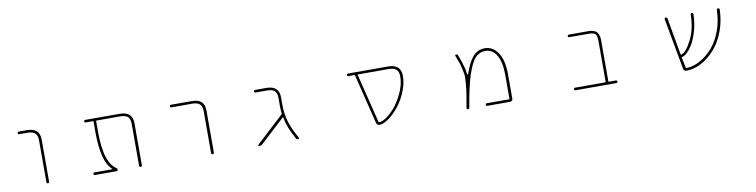

<svg xmlns="http://www.w3.org/2000/svg" viewBox="-16 -1182 7032 1785"><g transform="rotate(-10 3500.0 -289.5)"><path d="M323.2 -36.1V-432.6Q323.2 -479.5 299.8 -499Q277.3 -519.5 226.6 -519.5H151.4Q146.5 -519.5 142.6 -522.9Q138.7 -526.4 138.7 -531.2Q138.7 -536.1 142.6 -540Q146.5 -543.9 151.4 -543.9H226.6Q288.1 -543.9 318.4 -516.6Q348.6 -489.3 348.6 -432.6V-36.1Q348.6 -31.2 344.7 -27.3Q340.8 -23.4 335.4 -23.4Q330.1 -23.4 326.7 -27.3Q323.2 -31.2 323.2 -36.1Z M1198.2 -36.1V-432.6Q1198.2 -479.5 1176.8 -499Q1154.3 -519.5 1103.5 -519.5H881.8Q877 -519.5 877 -514.6V-417Q877 -261.7 907.2 -168.9Q934.6 -85.9 986.3 -52.7Q996.1 -46.9 996.1 -35.2Q996.1 -30.3 992.7 -26.9Q989.3 -23.4 984.4 -23.4H779.3Q774.4 -23.4 770.5 -27.3Q766.6 -31.2 766.6 -36.1Q766.6 -41 770.5 -44.4Q774.4 -47.9 779.3 -47.9H947.3Q948.2 -47.9 948.7 -49.3Q949.2 -50.8 948.2 -50.8L942.4 -56.6Q897.5 -99.6 875 -189.5Q852.5 -279.3 852.5 -417V-514.6Q852.5 -519.5 847.7 -519.5H779.3Q774.4 -519.5 770.5 -522.9Q766.6 -526.4 766.6 -531.2Q766.6 -536.1 770.5 -540Q774.4 -543.9 779.3 -543.9H1103.5Q1165 -543.9 1194.8 -516.1Q1224.6 -488.3 1224.6 -432.6V-36.1Q1224.6 -31.2 1220.7 -27.3Q1216.8 -23.4 1211.4 -23.4Q1206.1 -23.4 1202.1 -27.3Q1198.2 -31.2 1198.2 -36.1Z M1877.9 -37.1V-432.6Q1877.9 -479.5 1855.5 -499Q1834 -519.5 1782.2 -519.5H1587.9Q1583 -519.5 1579.6 -522.9Q1576.2 -526.4 1576.2 -531.2Q1576.2 -536.1 1579.6 -540Q1583 -543.9 1587.9 -543.9H1782.2Q1844.7 -543.9 1875 -516.6Q1904.3 -489.3 1904.3 -432.6V-37.1Q1904.3 -31.2 1900.4 -27.3Q1896.5 -23.4 1891.1 -23.4Q1885.7 -23.4 1881.8 -27.3Q1877.9 -31.2 1877.9 -37.1Z M2698.2 -23.4Q2683.6 -23.4 2676.8 -36.1Q2611.3 -156.2 2596.7 -242.2L2595.7 -246.1Q2594.7 -251 2591.8 -248L2362.3 -36.1Q2348.6 -23.4 2330.1 -23.4Q2325.2 -23.4 2323.2 -28.3Q2322.3 -30.3 2322.3 -32.2Q2322.3 -34.2 2324.2 -36.1L2585.9 -278.3Q2588.9 -281.2 2587.9 -286.1Q2584 -319.3 2584 -358.4V-432.6Q2584 -479.5 2562 -499.5Q2540 -519.5 2488.3 -519.5H2382.8Q2377 -519.5 2373.5 -522.9Q2370.1 -526.4 2370.1 -531.2Q2370.1 -536.1 2373.5 -540Q2377 -543.9 2382.8 -543.9H2488.3Q2548.8 -543.9 2578.6 -516.6Q2608.4 -489.3 2608.4 -432.6V-358.4Q2608.4 -279.3 2630.9 -203.1Q2651.4 -133.8 2706.1 -36.1Q2707 -34.2 2707 -32.2Q2707 -30.3 2705.1 -27.3Q2703.1 -23.4 2698.2 -23.4Z M3465.8 -23.4Q3465.8 -23.4 3464.8 -23.4Q3455.1 -23.4 3447.3 -30.3Q3438.5 -37.1 3436.5 -46.9L3321.3 -514.6Q3320.3 -519.5 3315.4 -519.5H3259.8Q3254.9 -519.5 3251 -522.9Q3247.1 -526.4 3247.1 -531.2Q3247.1 -536.1 3251 -540Q3254.9 -543.9 3259.8 -543.9H3637.7Q3699.2 -543.9 3729 -516.1Q3758.8 -488.3 3758.8 -432.6Q3758.8 -364.3 3728.5 -289.1Q3698.2 -214.8 3653.3 -157.2Q3608.4 -99.6 3556.6 -61.5Q3506.8 -24.4 3465.8 -23.4ZM3460.9 -52.7Q3461.9 -47.9 3465.8 -47.9Q3509.8 -47.9 3574.2 -105.5Q3637.7 -162.1 3685.5 -255.9Q3733.4 -348.6 3733.4 -432.6Q3733.4 -479.5 3710.9 -499Q3688.5 -519.5 3637.7 -519.5H3349.6Q3344.7 -519.5 3346.7 -514.6Z M4482.4 -23.4Q4477.5 -23.4 4474.1 -26.9Q4470.7 -30.3 4470.7 -35.6Q4470.7 -41 4474.1 -44.4Q4477.5 -47.9 4482.4 -47.9H4693.4Q4697.3 -47.9 4697.3 -52.7V-279.3Q4697.3 -397.5 4659.2 -462.9Q4621.1 -529.3 4551.8 -529.3Q4498 -529.3 4459 -489.3Q4420.9 -450.2 4382.8 -337.9Q4347.7 -231.4 4315.4 -36.1Q4312.5 -23.4 4299.8 -23.4Q4294.9 -23.4 4292 -27.3Q4289.1 -31.2 4289.1 -36.1Q4303.7 -127.9 4310.5 -163.1Q4317.4 -203.1 4322.3 -258.8Q4326.2 -305.7 4326.2 -326.2Q4326.2 -330.1 4326.2 -333Q4325.2 -349.6 4315.9 -392.1Q4306.6 -434.6 4298.8 -458Q4291 -478.5 4271.5 -531.2Q4270.5 -532.2 4270.5 -534.2Q4270.5 -537.1 4272.5 -540Q4275.4 -543.9 4280.3 -543.9Q4293.9 -543.9 4298.8 -530.3Q4329.1 -446.3 4339.8 -403.3Q4345.7 -377 4348.6 -348.6Q4348.6 -343.8 4352.5 -343.8L4353.5 -342.8Q4358.4 -342.8 4359.4 -346.7Q4392.6 -445.3 4432.6 -495.1Q4457 -525.4 4486.8 -540Q4516.6 -554.7 4551.8 -554.7Q4589.8 -554.7 4620.6 -537.1Q4651.4 -519.5 4674.8 -484.4Q4723.6 -413.1 4723.6 -279.3V-47.9Q4723.6 -38.1 4716.3 -30.8Q4709 -23.4 4699.2 -23.4Z M5315.4 -23.4Q5310.5 -23.4 5307.1 -27.3Q5303.7 -31.2 5303.7 -36.1Q5303.7 -41 5307.1 -44.4Q5310.5 -47.9 5315.4 -47.9H5600.6Q5605.5 -47.9 5605.5 -52.7V-442.4Q5605.5 -486.3 5589.8 -502.9Q5574.2 -519.5 5528.3 -519.5H5343.8Q5338.9 -519.5 5335.4 -522.9Q5332 -526.4 5332 -531.2Q5332 -536.1 5335.4 -540Q5338.9 -543.9 5343.8 -543.9H5528.3Q5582 -543.9 5606.4 -519.5Q5630.9 -495.1 5630.9 -442.4V-52.7Q5630.9 -47.9 5634.8 -47.9H5702.1Q5707 -47.9 5710.4 -44.4Q5713.9 -41 5713.9 -36.1Q5713.9 -31.2 5710.4 -27.3Q5707 -23.4 5702.1 -23.4Z M6363.3 -23.4Q6352.5 -23.4 6344.2 -30.3Q6335.9 -37.1 6335 -47.9L6247.1 -530.3Q6246.1 -535.2 6249.5 -539.6Q6252.9 -543.9 6257.8 -543.9Q6271.5 -543.9 6274.4 -530.3L6335.9 -183.6Q6336.9 -178.7 6340.8 -179.7H6341.8Q6386.7 -189.5 6439.5 -293Q6490.2 -389.6 6493.2 -531.2Q6493.2 -536.1 6497.1 -540Q6501 -543.9 6505.9 -543.9Q6510.7 -543.9 6514.6 -540Q6518.6 -536.1 6518.6 -531.2Q6516.6 -432.6 6489.3 -351.6Q6460 -261.7 6418.9 -211.9Q6378.9 -162.1 6345.7 -155.3H6344.7Q6340.8 -154.3 6341.8 -150.4L6361.3 -52.7Q6362.3 -47.9 6366.2 -47.9Q6431.6 -48.8 6497.1 -85Q6564.5 -122.1 6618.7 -185.1Q6672.9 -248 6706.1 -341.8Q6737.3 -427.7 6739.3 -530.3Q6740.2 -536.1 6744.1 -540Q6748 -543.9 6753.4 -543.9Q6758.8 -543.9 6762.7 -540Q6766.6 -536.1 6766.6 -531.2Q6766.6 -530.3 6766.6 -530.3Q6763.7 -425.8 6731.4 -335.9Q6696.3 -238.3 6639.2 -170.9Q6582 -103.5 6509.8 -63.5Q6437.5 -23.4 6363.3 -23.4Z"/></g></svg>

Font: Rounded Mgen+ 1mn thin
Style: Regular
Weight: 100
Designer: [Source Han Sans]
Ryoko NISHIZUKA  (kana & ideographs); Paul D. Hunt (Latin, Greek & Cyrillic); Wenlong ZHANG  (bopomofo
Version: Version 1.059.20150602